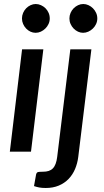

<svg xmlns="http://www.w3.org/2000/svg" viewBox="-20 -756 516 957"><path d="M29 0ZM196 -510 134.5 0H29L90 -510ZM228 -664Q228 -649.5 222 -636.5Q216 -623.5 206 -613.8Q196 -604 183.5 -598.2Q171 -592.5 157.5 -592.5Q144 -592.5 131.8 -598.2Q119.5 -604 110.2 -613.8Q101 -623.5 95.2 -636.5Q89.5 -649.5 89.5 -664Q89.5 -678.5 95.2 -691.8Q101 -705 110.5 -714.8Q120 -724.5 132.5 -730.2Q145 -736 158 -736Q171.5 -736 184.2 -730.2Q197 -724.5 206.8 -714.8Q216.5 -705 222.2 -692Q228 -679 228 -664ZM435.5 -510 370 26.5Q366 58.5 354 86.8Q342 115 321.8 136Q301.5 157 273 169Q244.5 181 208 181Q189 181 175.8 178.5Q162.5 176 149.5 171.5L160 113Q163 103 169.8 101.5Q176.5 100 193.5 100Q210.5 100 222.8 96Q235 92 243.5 83.2Q252 74.5 257.2 60.5Q262.5 46.5 265 26.5L330.5 -510ZM465 -664Q465 -649.5 459 -636.5Q453 -623.5 443 -613.8Q433 -604 420.2 -598.2Q407.5 -592.5 394 -592.5Q381 -592.5 368.8 -598.2Q356.5 -604 347 -613.8Q337.5 -623.5 331.8 -636.5Q326 -649.5 326 -664Q326 -678.5 331.8 -691.8Q337.5 -705 347.2 -714.8Q357 -724.5 369.2 -730.2Q381.5 -736 395 -736Q408.5 -736 421 -730.2Q433.5 -724.5 443.2 -714.8Q453 -705 459 -692Q465 -679 465 -664Z"/></svg>

Font: Lato Semibold
Style: Italic
Weight: 600
Italic angle: -7°
Designer: Lukasz Dziedzic
Foundry: tyPoland Lukasz Dziedzic
Version: Version 2.006; 2014-01-15